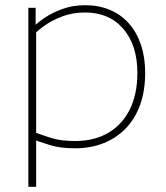

<svg xmlns="http://www.w3.org/2000/svg" viewBox="-20 -560 637 738"><path d="M99 -27 109 -53Q143 -40 179 -29Q215 -18 269 -18Q342 -18 395.5 -49Q449 -80 478.5 -138.5Q508 -197 508 -280Q508 -386 454 -449Q400 -512 307 -512Q260 -512 221 -497.5Q182 -483 153.5 -463Q125 -443 109 -426V-457Q123 -472 151.5 -491.5Q180 -511 220 -525.5Q260 -540 307 -540Q360 -540 402.5 -522Q445 -504 475 -470.5Q505 -437 521.5 -388.5Q538 -340 538 -280Q538 -211 518.5 -157Q499 -103 463 -66Q427 -29 377.5 -9.5Q328 10 269 10Q212 10 173 -2Q134 -14 99 -27ZM119 -442V158H89V-530H117V-446Z"/></svg>

Font: Roundo Variable
Style: Regular
Weight: 200
Designer: Shiva Nallaperumal
Foundry: Indian Type Foundry
Version: Version 2.000